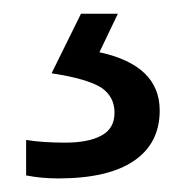

<svg xmlns="http://www.w3.org/2000/svg" viewBox="-20 -20 267 280"><path d="M212.9 141.1Q212.9 189 175.3 214.6Q137.7 240.2 64.9 240.2Q40 240.2 18.1 235.8V184.1Q41.5 188 75.2 188Q108.9 188 127.9 177.7Q147 167.5 147 144.3Q147 121.1 127.9 107.9Q106.9 94.7 55.2 86.9L98.1 0H151.9L125 56.2Q212.9 75.2 212.9 141.1Z"/></svg>

Font: Open Sans Hebrew
Style: Regular
Weight: 400
Foundry: Ascender Corporation, Yanek Iontef
Version: Version 2.001;PS 002.001;hotconv 1.0.70;makeotf.lib2.5.58329